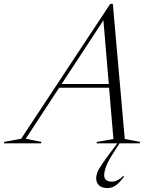

<svg xmlns="http://www.w3.org/2000/svg" viewBox="-99 -745 806 998"><path d="M442.5 165.5Q442.5 199 482.5 199Q512 199 541.5 169.5L545.5 173.5Q521.5 205.5 502.5 219Q483.5 232.5 459.5 232.5Q430 232.5 415.5 218.2Q401 204 401 182Q401 158.5 416 132.5Q431 106.5 469 55.5L511 0H402.5L405 -7.5L490.5 -22.5L468 -289H208.5L34.5 -23.5L116.5 -7.5L114.5 0H-79L-77 -7.5L11 -24L474 -725H487.5L549.5 -22.5L629.5 -7.5L627.5 0H522.5L499.5 35.5Q463.5 90.5 453 119Q442.5 147.5 442.5 165.5ZM221.5 -308.5H466.5L438.5 -639.5Z"/></svg>

Font: Newsreader 72pt Light
Style: Italic
Weight: 300
Italic angle: -17°
Designer: Hugues Gentile
Foundry: Production Type
Version: Version 1.003; ttfautohint (v1.8.3)